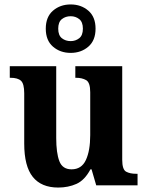

<svg xmlns="http://www.w3.org/2000/svg" viewBox="-20 -834 663 864"><path d="M242 10Q166 10 127.5 -38Q89 -86 89 -188V-414Q89 -457 74.5 -470.5Q60 -484 27 -484H24V-536H233V-213Q233 -146 247 -109Q261 -72 302 -72Q347 -72 366.5 -114Q386 -156 386 -226V-419Q386 -463 367.5 -473.5Q349 -484 322 -484H319V-536H530V-115Q530 -71 547.5 -61.5Q565 -52 592 -52H599V0H413L392 -72H387Q361 -23 324 -6.5Q287 10 242 10ZM298 -596Q251 -596 218.5 -624Q186 -652 186 -705Q186 -758 218.5 -786Q251 -814 298 -814Q345 -814 377.5 -786Q410 -758 410 -705Q410 -652 377.5 -624Q345 -596 298 -596ZM298 -649Q320 -649 336.5 -662Q353 -675 353 -705Q353 -735 336.5 -748Q320 -761 298 -761Q275 -761 258.5 -748Q242 -735 242 -705Q242 -675 258.5 -662Q275 -649 298 -649Z"/></svg>

Font: Noto Serif Tamil SemiCondensed
Style: Bold Italic
Weight: 700
Width: 4
Italic angle: -12°
Designer: Indian Type Foundry, Tom Grace, and the Monotype Design Team
Foundry: Monotype Imaging Inc.
Version: Version 2.003; ttfautohint (v1.8.4.7-5d5b)